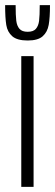

<svg xmlns="http://www.w3.org/2000/svg" viewBox="-37 -729 215 749"><path d="M46 0V-510H94V0ZM-17 -709H24Q24 -668 26.5 -648Q29 -628 39 -616.5Q49 -605 71 -605Q93 -605 103 -616.5Q113 -628 115.5 -648Q118 -668 118 -709H158Q158 -660 153 -632Q148 -604 129.5 -587.5Q111 -571 71 -571Q30 -571 11 -587.5Q-8 -604 -12.5 -631.5Q-17 -659 -17 -709Z"/></svg>

Font: Saira Ultra Condensed Light
Style: Regular
Weight: 300
Width: 1
Designer: Hector Gatti with collaboration of the Omnibus-Type team
Foundry: Omnibus-Type
Version: Version 1.001; ttfautohint (v1.8)